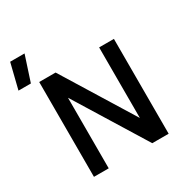

<svg xmlns="http://www.w3.org/2000/svg" viewBox="-269 -1154 1282 1329"><g transform="rotate(-30 371.5 -490.0)"><path d="M-4 -980H111L45 -778H-54ZM579 -758H697V0H566L218 -564V0H100V-758H231L579 -194Z"/></g></svg>

Font: Biryani DemiBold
Style: Regular
Weight: 600
Designer: Dan Reynolds and Mathieu Réguer
Foundry: Dan Reynolds and Mathieu Réguer
Version: Version 1.003;PS 001.003;hotconv 1.0.70;makeotf.lib2.5.58329